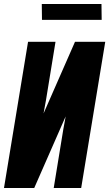

<svg xmlns="http://www.w3.org/2000/svg" viewBox="-20 -945 549 965"><path d="M0 0 121 -735H259L211 -441Q208 -425 205 -408.5Q202 -392 199 -375L357 -735H509L388 0H250L298 -294Q301 -310 304 -326.5Q307 -343 310 -360L152 0ZM191 -845 190 -925H490L491 -845Z"/></svg>

Font: Iosevka SS18 Heavy
Style: Italic
Weight: 900
Italic angle: -9°
Monospace: yes
Designer: Belleve Invis
Foundry: Belleve Invis
Version: Version 25.1.1; ttfautohint (v1.8.4)